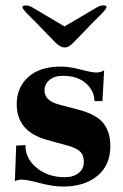

<svg xmlns="http://www.w3.org/2000/svg" viewBox="-20 -682 455 712"><path d="M219.2 -24.9Q252.4 -24.9 271.7 -40.5Q291 -56.2 291 -81.5Q291 -106.9 276.6 -120.4Q262.2 -133.8 227.1 -143.1L154.8 -163.1Q42 -193.8 42 -295.9Q42 -357.9 85 -396.5Q127.9 -435.1 206.1 -435.1Q236.8 -435.1 278.8 -424.1Q320.8 -413.1 336.4 -413.1Q352.1 -413.1 366.2 -420.9L359.9 -307.1H330.1Q330.1 -345.2 298.6 -373Q267.1 -400.9 212.9 -400.9Q182.1 -400.9 163.6 -385.5Q145 -370.1 145 -347.2Q145 -308.1 200.2 -293.9L269 -275.9Q337.9 -257.8 363.5 -224.9Q389.2 -191.9 389.2 -140.1Q389.2 -69.3 341.1 -29.8Q293 9.8 213.9 9.8Q176.8 9.8 127.4 -3.2Q78.1 -16.1 61 -15.9Q43.9 -15.6 35.2 -9.8L40 -142.1L74.2 -144Q74.2 -93.3 116.7 -59.1Q159.2 -24.9 219.2 -24.9ZM298.8 -571.8 252 -523.9Q235.8 -505.9 220 -505.9Q204.1 -505.9 186 -523.9L139.2 -571.8Q123 -589.8 93 -619.1Q63 -648.4 63 -655Q63 -661.6 76.2 -661.9Q89.4 -662.1 107.9 -649.9L219.2 -584L331.1 -649.9Q350.1 -662.1 362.5 -662.1Q375 -662.1 375 -655.3Q375 -648.4 345 -619.1Q314.9 -589.8 298.8 -571.8Z"/></svg>

Font: Unna-Bold
Style: Bold
Weight: 700
Designer: Jorge de Buen U.
Foundry: Omnibus-Type
Version: Version 2.006;PS 002.006;hotconv 1.0.70;makeotf.lib2.5.58329